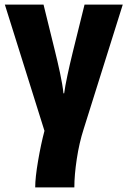

<svg xmlns="http://www.w3.org/2000/svg" viewBox="-20 -569 550 829"><path d="M510 -549H345L294 -343Q281 -290 271 -243Q261 -196 257 -166H254Q250 -204 239 -255Q228 -306 217 -350L168 -549H1L172 -4Q157 52 144.5 125Q132 198 132 240H301Q301 187 311.5 117.5Q322 48 341 -11Z"/></svg>

Font: Noto Sans Display SemiCondensed Extra
Style: Regular
Weight: 800
Width: 4
Designer: Monotype Design Team
Foundry: Monotype Imaging Inc.
Version: Version 1.900